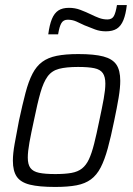

<svg xmlns="http://www.w3.org/2000/svg" viewBox="-20 -732 527 760"><path d="M198 8Q135 8 98.5 -1Q62 -10 46.5 -32.5Q31 -55 31 -96Q31 -124 38 -163Q45 -202 55 -254Q69 -319 81 -364.5Q93 -410 108.5 -440Q124 -470 147 -487Q170 -504 204.5 -511Q239 -518 290 -518Q353 -518 389 -508.5Q425 -499 440.5 -476.5Q456 -454 456 -412Q456 -384 449.5 -345Q443 -306 432 -254Q419 -190 406.5 -144.5Q394 -99 378.5 -69Q363 -39 340 -22Q317 -5 283 1.5Q249 8 198 8ZM199 -43Q237 -43 262.5 -47.5Q288 -52 304.5 -65Q321 -78 332 -101.5Q343 -125 352.5 -162.5Q362 -200 373 -254Q384 -305 390.5 -341Q397 -377 397 -401Q397 -428 387 -442.5Q377 -457 353.5 -462Q330 -467 289 -467Q242 -467 213.5 -459.5Q185 -452 168.5 -429.5Q152 -407 140 -365Q128 -323 114 -254Q103 -204 96.5 -168Q90 -132 90 -108Q90 -81 100.5 -67Q111 -53 134.5 -48Q158 -43 199 -43ZM171 -596Q176 -634 185.5 -657Q195 -680 211 -690.5Q227 -701 253 -701Q277 -701 298 -693Q319 -685 340 -675Q356 -667 372 -661Q388 -655 405 -655Q423 -655 430.5 -668Q438 -681 443 -712H482Q478 -676 468.5 -652.5Q459 -629 442.5 -618.5Q426 -608 399 -608Q376 -608 356 -615.5Q336 -623 314 -632Q298 -640 282 -647Q266 -654 248 -654Q231 -654 223 -640.5Q215 -627 210 -596Z"/></svg>

Font: Saira SemiCondensed Light
Style: Italic
Weight: 300
Width: 4
Italic angle: -12°
Designer: Hector Gatti with collaboration of the Omnibus-Type team
Foundry: Omnibus-Type
Version: Version 1.101